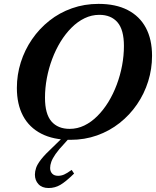

<svg xmlns="http://www.w3.org/2000/svg" viewBox="-20 -708 804 990"><path d="M212 -204Q212 -120.5 245.2 -82Q278.5 -43.5 339.5 -43.5Q379 -43.5 415 -61Q451 -78.5 482.2 -109.8Q513.5 -141 538.8 -182.2Q564 -223.5 582 -271.5Q600 -319.5 609.5 -370.2Q619 -421 619 -471Q619 -554.5 585.8 -593Q552.5 -631.5 492 -631.5Q452.5 -631.5 416.2 -614Q380 -596.5 348.8 -565.2Q317.5 -534 292.2 -492.8Q267 -451.5 249 -403.5Q231 -355.5 221.5 -304.8Q212 -254 212 -204ZM764 -420.5Q764 -352.5 744 -288.5Q724 -224.5 686.5 -169.8Q649 -115 596.8 -73.8Q544.5 -32.5 480.5 -9.8Q416.5 13 343 13Q254.5 13 192.8 -18.8Q131 -50.5 99 -110.2Q67 -170 67 -254.5Q67 -322.5 87.2 -386.5Q107.5 -450.5 145 -505.2Q182.5 -560 234.5 -601.2Q286.5 -642.5 350.8 -665.2Q415 -688 488 -688Q577 -688 638.5 -656.2Q700 -624.5 732 -564.8Q764 -505 764 -420.5ZM238.5 158Q238.5 176 249 187.2Q259.5 198.5 279.5 198.5Q295.5 198.5 310.5 192Q325.5 185.5 349.5 168L362 187Q319 229 291.2 245.2Q263.5 261.5 230.5 261.5Q197 261.5 178.5 241.8Q160 222 160 192.5Q160 176.5 166 158Q172 139.5 192 113.8Q212 88 253 50L326 -21H359.5L313 31Q282.5 63 266.5 86.2Q250.5 109.5 244.5 126.5Q238.5 143.5 238.5 158Z"/></svg>

Font: Newsreader 24pt
Style: Bold Italic
Weight: 700
Italic angle: -17°
Designer: Hugues Gentile
Foundry: Production Type
Version: Version 1.003